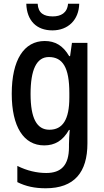

<svg xmlns="http://www.w3.org/2000/svg" viewBox="-20 -863 557 1030"><path d="M405 -843H345C341 -793 306 -775 263 -775C216 -775 185 -792 182 -843H121C124 -751 177 -700 261 -700C345 -700 403 -756 405 -843ZM220 -643C109 -643 43 -542 43 -360C43 -183 107 -83 217 -83C274 -83 317 -108 350 -166H354C352 -142 350 -111 350 -89V-74C350 24 308 65 228 65C178 65 125 53 73 27V114C119 137 167 147 225 147C379 147 449 61 449 -94V-633H366L356 -562H351C318 -619 275 -643 220 -643ZM242 -557C317 -557 352 -500 352 -364V-340C352 -221 316 -167 245 -167C177 -167 144 -229 144 -359C144 -489 176 -557 242 -557Z"/></svg>

Font: Noto Sans Kannada UI Condensed Medium
Style: Regular
Weight: 500
Width: 3
Designer: Jelle Bosma - Monotype Design Team
Foundry: Monotype Imaging Inc.
Version: Version 2.005